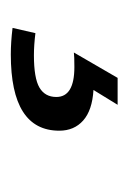

<svg xmlns="http://www.w3.org/2000/svg" viewBox="42 -82 248 373"><g transform="rotate(90 166.5 104.0)"><path d="M155.3 46.9Q194.8 49.3 214.6 66.9Q234.4 84.5 234.4 113.3Q234.4 207.5 86.4 207.5Q62 207.5 34.7 204.1L44.9 159.7Q68.4 162.6 87.9 162.6Q132.3 162.6 150.6 151.9Q168.9 141.1 168.9 119.1Q168.9 84 110.8 84Q89.4 84 82.5 85L131.8 0H184.1Z"/></g></svg>

Font: Liberation Sans
Style: Italic
Weight: 400
Italic angle: -12°
Designer: Steve Matteson
Foundry: Ascender Corporation
Version: Version 2.1.5